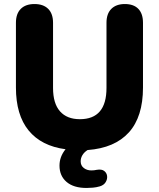

<svg xmlns="http://www.w3.org/2000/svg" viewBox="-20 -734 788 952"><path d="M409 198Q345 198 310 168Q275 138 275 87Q275 43 305 6Q185 -10 122 -87Q59 -164 59 -300V-621Q59 -666 83 -690Q107 -714 151 -714Q195 -714 219 -690Q243 -666 243 -621V-298Q243 -221 277.5 -182Q312 -143 376 -143Q508 -143 508 -298V-621Q508 -666 532 -690Q556 -714 599 -714Q643 -714 666 -690Q689 -666 689 -621V-300Q689 -155 619 -77.5Q549 0 414 10Q397 21 388.5 35.5Q380 50 380 66Q380 87 395.5 99Q411 111 433 111Q447 111 460 108Q484 104 496.5 113.5Q509 123 511 138.5Q513 154 504 169Q495 184 475 190Q458 195 440.5 196.5Q423 198 409 198Z"/></svg>

Font: Chiron GoRound TC H
Style: Regular
Weight: 900
Designer: Ryoko NISHIZUKA 西塚涼子 (kana, bopomofo & ideographs); Paul D. Hunt (Latin, Greek & Cyrillic); Sandoll Communications 산돌커뮤니
Foundry: Adobe
Version: Version 1.000;hotconv 1.1.1;makeotfexe 2.6.0